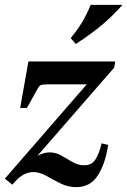

<svg xmlns="http://www.w3.org/2000/svg" viewBox="-23 -760 524 790"><path d="M113 -52Q95 -52 75 -42Q55 -32 33 -6L28 0L-3 -25L334 -413H189Q166 -413 155 -412Q144 -411 139.5 -406Q135 -401 129 -390L88 -316H60L94 -507H451L447 -482L131 -119Q158 -133 181 -133Q207 -133 229.5 -120Q252 -107 275 -93.5Q298 -80 324 -80Q354 -80 369.5 -103.5Q385 -127 395 -170L422 -164Q411 -88 380 -39Q349 10 291 10Q256 10 225.5 -5.5Q195 -21 167.5 -36.5Q140 -52 113 -52ZM289 -579 268 -603Q294 -635 313 -665.5Q332 -696 350 -740H481Q440 -694 396 -657Q352 -620 289 -579Z"/></svg>

Font: Inria Serif
Style: Bold Italic
Weight: 700
Italic angle: -10°
Designer: Black Foundry Team
Foundry: Black Foundry
Version: Version 1.000; ttfautohint (v1.8.3)